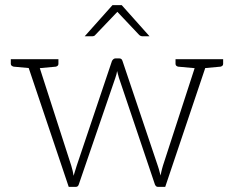

<svg xmlns="http://www.w3.org/2000/svg" viewBox="-20 -726 909 746"><path d="M247 0 80 -496H113Q124 -496 127 -485L257 -82Q260 -72 262.5 -61.5Q265 -51 266 -43Q268 -50 270 -56.5Q272 -63 274 -69Q276 -75 278 -82L415 -489Q417 -493 420.5 -496Q424 -499 428 -499H444Q453 -499 456 -489L593 -82Q595 -76 597 -69.5Q599 -63 600.5 -56.5Q602 -50 604 -44Q605 -51 606.5 -57Q608 -63 609.5 -69.5Q611 -76 613 -82L744 -485Q746 -490 750.5 -493Q755 -496 760 -496H789L622 0H593Q586 0 582 -9L442 -424Q440 -430 438.5 -437Q437 -444 435 -450Q434 -444 432.5 -437.5Q431 -431 428 -423L286 -9Q283 0 275 0ZM104 -482V-496H142V-482ZM735 -482V-496H773V-482ZM114 -496 109 -460 33 -467Q29 -468 25.5 -470.5Q22 -473 22 -478V-496ZM207 -496V-478Q207 -473 204 -470.5Q201 -468 197 -467L121 -460L116 -496ZM753 -496 749 -460 672 -467Q668 -468 665 -470.5Q662 -473 662 -478V-496ZM847 -496V-478Q847 -473 844 -470.5Q841 -468 837 -467L760 -460L756 -496ZM309 -585 417 -706H453L561 -585H534Q527 -585 521 -590L436 -680L350 -590Q349 -588 345.5 -586.5Q342 -585 338 -585Z"/></svg>

Font: Aleo ExtraLight
Style: Regular
Weight: 250
Designer: Alessio Laiso
Foundry: Alessio Laiso
Version: Version 2.001;gftools[0.9.29]